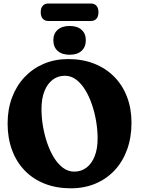

<svg xmlns="http://www.w3.org/2000/svg" viewBox="-20 -1039 783 1070"><path d="M359.8 -709.8Q440.3 -709.8 505.3 -684.1Q570.3 -658.4 616.7 -611.2Q663.2 -564 688 -498.8Q712.8 -433.6 712.8 -354.5Q712.8 -273.2 688.5 -206Q664.3 -138.9 619.4 -90.5Q574.6 -42.2 512.4 -15.9Q450.3 10.4 374.8 10.4Q294.6 10.4 229.6 -15Q164.6 -40.5 118.4 -88Q72.1 -135.5 47.3 -202.1Q22.4 -268.8 22.4 -351.2Q22.4 -429.9 47.1 -495.6Q71.7 -561.4 116.9 -609.2Q162.1 -657.1 223.8 -683.4Q285.6 -709.8 359.8 -709.8ZM524 -267.1Q524 -313.1 516 -361.9Q507.9 -410.6 492.5 -456.1Q477.1 -501.6 454.9 -537.9Q432.6 -574.1 404.2 -595.5Q375.8 -616.8 341.6 -616.8Q303 -616.8 273.6 -594.7Q244.3 -572.6 227.7 -531.1Q211.2 -489.6 211.2 -431.4Q211.2 -385.5 219.2 -336.9Q227.3 -288.3 242.7 -242.9Q258.1 -197.6 280.3 -161.4Q302.6 -125.2 331 -103.9Q359.5 -82.6 393.8 -82.6Q432.4 -82.6 461.7 -104.6Q490.9 -126.6 507.5 -168.1Q524 -209.5 524 -267.1ZM368 -733.9Q325.4 -733.9 301.4 -755.3Q277.3 -776.8 277.3 -814.9Q277.3 -851.6 301.4 -872.9Q325.4 -894.3 368 -894.3Q411 -894.3 434.6 -872.9Q458.3 -851.6 458.3 -814.9Q458.3 -777.5 434.6 -755.7Q411 -733.9 368 -733.9ZM207 -970.5Q207 -994.7 218.4 -1007Q229.7 -1019.4 249 -1019.4H486.6Q506 -1019.4 517.3 -1007Q528.7 -994.7 528.7 -970.9Q528.7 -946.8 517.3 -934.4Q506 -922.1 486.6 -922.1H249Q229.7 -922.1 218.4 -934.6Q207 -947.2 207 -970.5Z"/></svg>

Font: Fraunces 144pt S100 Black
Style: Regular
Weight: 900
Version: Version 1.000